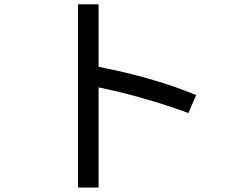

<svg xmlns="http://www.w3.org/2000/svg" viewBox="-20 -797 1040 876"><path d="M875 -363.3 839.8 -281.2Q636.7 -355.5 429.7 -398.4V58.6H335.9V-777.3H429.7V-492.2Q687.5 -441.4 875 -363.3Z"/></svg>

Font: WenQuanYi Micro Hei
Style: Regular
Weight: 400
Foundry: Ascender Corporation
Version: Version 0.2.0-beta